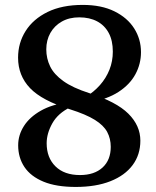

<svg xmlns="http://www.w3.org/2000/svg" viewBox="-20 -733 623 767"><path d="M282.4 13.8Q204.8 13.8 153.9 -7.2Q102.9 -28.2 77.7 -65.7Q52.6 -103.2 52.6 -152.6Q52.6 -193.4 75.5 -229.4Q98.4 -265.4 143.1 -290.8Q187.8 -316.2 253.2 -324.6L261.3 -304.8Q211.6 -280.8 189 -240.3Q166.4 -199.8 166.4 -160.8Q166.4 -103 201.6 -68.4Q236.8 -33.7 299.5 -33.7Q356.9 -33.7 389.7 -63.8Q422.4 -93.8 422.4 -146.4Q422.4 -179.1 408.3 -205.6Q394.3 -232.1 359 -254.1Q323.6 -276.2 259.7 -296.3Q148 -330.9 100.1 -380.9Q52.2 -431 52.2 -502.7Q52.2 -561.5 82.4 -609.2Q112.5 -656.9 170.2 -685.2Q227.9 -713.4 310.6 -713.4Q385.1 -713.4 437 -687.8Q488.9 -662.2 516.1 -619.4Q543.2 -576.5 543.2 -524.7Q543.2 -477.7 521 -436.5Q498.7 -395.2 453.4 -365.8Q408.1 -336.4 338.8 -324.1L320.9 -344.7Q354.8 -365.4 379.4 -393.2Q403.9 -420.9 417.3 -454.7Q430.7 -488.5 430.7 -526.9Q430.7 -570.7 414.4 -601.2Q398 -631.8 368 -647.7Q337.9 -663.7 296.5 -663.7Q256.7 -663.7 227.1 -647Q197.5 -630.3 181.2 -601.4Q164.9 -572.4 164.9 -535.8Q164.9 -499.5 180.3 -467.7Q195.7 -435.8 233.2 -409Q270.6 -382.1 336.3 -361.1Q444.7 -326.6 492.7 -278.9Q540.7 -231.2 540.7 -171.1Q540.7 -115.1 509.9 -73.6Q479 -32 421.1 -9.1Q363.2 13.8 282.4 13.8Z"/></svg>

Font: Fraunces SuperSoft Wonky
Style: Regular
Weight: 900
Version: Version 1.000;[b76b70a41]